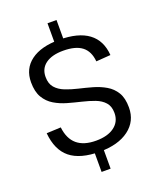

<svg xmlns="http://www.w3.org/2000/svg" viewBox="-170 -926 950 1153"><g transform="rotate(-20 305.5 -350.0)"><path d="M275.9 -16.5H333.5V125H275.9ZM275.9 -825H333.5V-682.9H275.9ZM308.4 7.3Q183.3 7.3 119.3 -44.6Q55.4 -96.5 45.5 -206.1L136.9 -210.2Q145.4 -135.8 188.6 -99.1Q231.8 -62.5 309.9 -62.5Q384.5 -62.5 427.1 -94.4Q469.8 -126.3 469.8 -181.8Q469.8 -224.2 447.7 -249Q425.7 -273.9 389.1 -287.8Q352.5 -301.6 309.4 -311.8Q266.2 -322 222.6 -334.3Q179.1 -346.6 142.5 -368.5Q105.9 -390.4 83.8 -427.8Q61.7 -465.1 61.7 -525.1Q61.7 -611.9 126.4 -659.9Q191.1 -707.9 308 -707.9Q429.2 -707.9 494 -659.7Q558.8 -611.5 565.7 -516.6L473.3 -509.8Q467.6 -575.2 427 -606.7Q386.4 -638.1 307.1 -638.1Q235.3 -638.1 195 -608.8Q154.7 -579.4 154.7 -525.7Q154.7 -482.4 176.8 -457.1Q198.9 -431.8 235.4 -417.4Q272 -402.9 315.6 -392.8Q359.2 -382.7 402.3 -370.5Q445.5 -358.2 482 -336.8Q518.6 -315.5 540.7 -279.2Q562.8 -242.9 562.8 -183Q562.8 -95.1 494.3 -43.9Q425.8 7.3 308.4 7.3Z"/></g></svg>

Font: Pathway Extreme 8pt Thin
Style: Regular
Weight: 100
Designer: Eduardo Rodriguez Tunni
Foundry: Eduardo Rodriguez Tunni
Version: Version 1.000